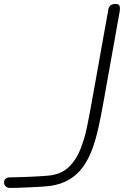

<svg xmlns="http://www.w3.org/2000/svg" viewBox="-106 -947 699 970"><path d="M-56 2.5Q-68 2.5 -76.8 -5Q-85.5 -12.5 -85.5 -26Q-85.5 -38 -76.8 -44.5Q-68 -51 -56 -51Q-43 -51 -14.5 -51.8Q14 -52.5 47.5 -54Q81 -55.5 110.8 -57.5Q140.5 -59.5 155.5 -62Q210.5 -71.5 245 -106.2Q279.5 -141 300.2 -192.8Q321 -244.5 333.5 -305.5Q346 -366.5 357 -428.5L440 -891Q441.5 -907.5 448.8 -916.5Q456 -925.5 474.5 -927Q492.5 -928 497 -919Q501.5 -910 499 -891L415.5 -424Q404 -359 391 -300.5Q378 -242 359.5 -192.2Q341 -142.5 313.5 -104Q286 -65.5 245.2 -40.8Q204.5 -16 147 -7.5Q136.5 -6 110.2 -4.2Q84 -2.5 51.8 -1Q19.5 0.5 -10 1.5Q-39.5 2.5 -56 2.5Z"/></svg>

Font: Edu AU VIC WA NT Pre
Style: Regular
Weight: 400
Designer: Tina and Corey Anderson, Eben Sorkin, Mirko Velimirovic
Foundry: Google for Education
Version: Version 1.001